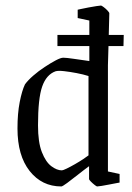

<svg xmlns="http://www.w3.org/2000/svg" viewBox="-20 -663 477 692"><path d="M208 -455Q219 -455 246 -451Q273 -447 302 -443V-497H187V-537H302V-589L260 -598V-628Q260 -628 271.5 -630.5Q283 -633 298.5 -636Q314 -639 327.5 -641Q341 -643 344 -643Q346 -643 353.5 -637.5Q361 -632 367.5 -625Q374 -618 374 -615L372 -537H426L425 -497H371L369 -428V-45L411 -36V-5Q411 -5 400 -3Q389 -1 374 2Q359 5 346.5 7Q334 9 330 9Q328 9 321 3.5Q314 -2 307.5 -8.5Q301 -15 301 -18V-64Q283 -51 261 -33.5Q239 -16 222 -3.5Q205 9 201 9Q131 9 87 -46.5Q43 -102 43 -200Q43 -254 51 -295Q59 -336 70 -359Q81 -374 100 -390.5Q119 -407 141 -421.5Q163 -436 181 -445.5Q199 -455 208 -455ZM180 -406Q147 -394 132 -351Q117 -308 117 -211Q117 -150 131 -114.5Q145 -79 165 -64Q185 -49 203 -49Q207 -49 220.5 -55.5Q234 -62 250.5 -71.5Q267 -81 280.5 -90Q294 -99 299 -103V-389Q280 -395 256.5 -399.5Q233 -404 211.5 -406.5Q190 -409 180 -406Z"/></svg>

Font: Grenze Gotisch Light
Style: Regular
Weight: 300
Designer: Renata Polastri
Foundry: Omnibus-Type
Version: Version 1.001